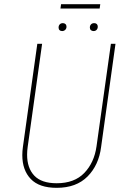

<svg xmlns="http://www.w3.org/2000/svg" viewBox="-20 -891 616 921"><path d="M465 -186Q454 -99 400 -44.5Q346 10 252 10Q168 10 127.5 -32.5Q87 -75 87 -147Q87 -166 90 -187L159 -681H182L113 -188Q110 -167 110 -149Q110 -85 144.5 -48.5Q179 -12 252 -12Q337 -12 384.5 -61.5Q432 -111 443 -189L512 -681H534ZM261 -759Q261 -768 266.5 -774Q272 -780 282 -780Q289 -780 294 -775.5Q299 -771 299 -763Q299 -754 293 -748Q287 -742 278 -742Q270 -742 265.5 -746.5Q261 -751 261 -759ZM411 -759Q411 -768 416.5 -774Q422 -780 432 -780Q440 -780 444.5 -775.5Q449 -771 449 -763Q449 -754 443.5 -748Q438 -742 429 -742Q421 -742 416 -746.5Q411 -751 411 -759ZM458 -850H270L273 -871H461Z"/></svg>

Font: Fira Sans Condensed Thin
Style: Italic
Weight: 250
Width: 3
Italic angle: -8°
Designer: Carrois Corporate & Edenspiekermann AG
Foundry: Carrois Corporate GbR & Edenspiekermann AG
Version: Version 4.203